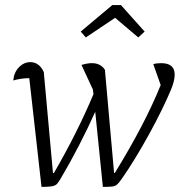

<svg xmlns="http://www.w3.org/2000/svg" viewBox="-20 -729 706 754"><path d="M143 5 95 -422Q77 -422 61.5 -419.5Q46 -417 32 -413Q35 -445 54.5 -465Q74 -485 99 -485Q134 -485 152 -446L188 -50H192Q284 -209 347 -359L345 -377L300 -474Q323 -481 341 -481Q375 -481 392 -455L428 -50H431Q489 -144 534.5 -231Q580 -318 611 -395L582 -477Q594 -481 613 -481Q666 -481 666 -436Q666 -412 652 -378Q637 -342 614.5 -296Q592 -250 565 -201Q538 -152 510.5 -107Q483 -62 459 -28Q448 -12 440.5 -5Q433 2 421 3.5Q409 5 384 5L354 -290Q326 -227 289.5 -156.5Q253 -86 219 -29Q211 -15 204.5 -7.5Q198 0 184.5 2.5Q171 5 143 5ZM455 -709 548 -605 523 -582 432 -659 317 -582 297 -605 421 -709Z"/></svg>

Font: Piazzolla Light
Style: Italic
Weight: 300
Italic angle: -11.3°
Designer: Juan Pablo del Peral
Foundry: Huerta Tipografica
Version: Version 1.330